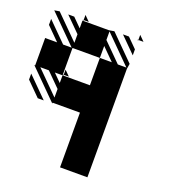

<svg xmlns="http://www.w3.org/2000/svg" viewBox="-159 -650 980 1099"><g transform="rotate(20 331.0 -101.0)"><path d="M166.7 5.2 -5.2 -166.7H0V-333.3H72.9L-5.2 -411.5V-447.9L109.4 -333.3H161.5L-5.2 -500L26 -505.2L166.7 -364.6V-416.7L78.1 -505.2H114.6L166.7 -453.1V-500H171.9L166.7 -505.2H171.9V-500H328.1L359.4 -505.2L505.2 -359.4L500 -328.1V333.3H333.3V0H166.7ZM78.1 5.2 -5.2 -78.1V-114.6L114.6 5.2ZM505.2 -500 500 -505.2H505.2ZM505.2 -411.5 411.5 -505.2H447.9L505.2 -447.9ZM171.9 -171.9V-166.7L166.7 -171.9ZM171.9 -171.9H203.1L171.9 -203.1ZM505.2 -505.2H536.5L505.2 -536.5ZM171.9 -505.2H203.1L171.9 -536.5ZM166.7 -31.2V-83.3L83.3 -166.7H31.2ZM166.7 -119.8V-166.7H333.3V-333.3H406.2L333.3 -406.2V-333.3H166.7V-328.1V-166.7H119.8ZM442.7 -333.3H494.8L333.3 -494.8V-442.7Z"/></g></svg>

Font: 0xA000-Monochrome
Style: Monochrome
Weight: 400
Version: Version 0.1